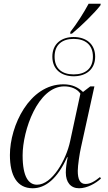

<svg xmlns="http://www.w3.org/2000/svg" viewBox="-20 -997 576 1027"><path d="M357 -827 355 -817H365C416 -859 487 -929 517 -968L519 -977H454C428 -928 390 -869 357 -827ZM374 -589C439 -589 489 -625 489 -694C489 -763 439 -799 374 -799C309 -799 260 -763 260 -694C260 -625 309 -589 374 -589ZM374 -599C314 -599 272 -628 272 -694C272 -759 314 -789 374 -789C434 -789 477 -759 477 -694C477 -628 434 -599 374 -599ZM155 10C223 10 287 -41 339 -156H342C336 -126 332 -97 332 -74C332 -22 358 10 403 10C446 10 492 -16 520 -42L515 -50C485 -26 463 -13 437 -13C408 -13 396 -38 396 -83C396 -112 406 -178 413 -208L485 -535H463L424 -505C399 -529 367 -546 319 -546C137 -546 33 -324 33 -168C33 -58 71 10 155 10ZM178 -9C134 -9 101 -49 101 -166C101 -299 182 -535 324 -535C359 -535 393 -522 410 -496L355 -241C334 -142 259 -9 178 -9Z"/></svg>

Font: Noto Serif Display Light
Style: Italic
Weight: 300
Italic angle: -12°
Designer: Monotype Design Team
Foundry: Monotype Imaging Inc.
Version: Version 2.009